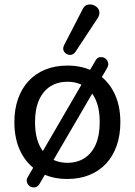

<svg xmlns="http://www.w3.org/2000/svg" viewBox="-20 -788 600 855"><path d="M280 9Q208 9 155 -22Q102 -53 73 -110Q44 -167 44 -244Q44 -302 60.5 -348.5Q77 -395 108 -428Q139 -461 182.5 -478.5Q226 -496 280 -496Q352 -496 405 -465Q458 -434 487 -377.5Q516 -321 516 -244Q516 -186 499.5 -139Q483 -92 452 -59Q421 -26 377.5 -8.5Q334 9 280 9ZM280 -63Q324 -63 356.5 -84Q389 -105 406.5 -145Q424 -185 424 -244Q424 -332 385 -378Q346 -424 280 -424Q237 -424 204.5 -403.5Q172 -383 154 -343Q136 -303 136 -244Q136 -156 175.5 -109.5Q215 -63 280 -63ZM156 31Q148 44 136 46Q124 48 114 42Q104 36 100 24Q96 12 105 -2L405 -518Q413 -532 425 -533.5Q437 -535 447 -529Q457 -523 461 -511Q465 -499 457 -485ZM316 -557Q308 -546 297.5 -544Q287 -542 277 -547.5Q267 -553 263 -563Q259 -573 265 -586L347 -745Q354 -761 366 -765.5Q378 -770 390.5 -767Q403 -764 412 -755.5Q421 -747 422.5 -734.5Q424 -722 416 -709Z"/></svg>

Font: Nunito Medium
Style: Regular
Weight: 500
Designer: Vernon Adams
Foundry: Vernon Adams
Version: Version 3.601